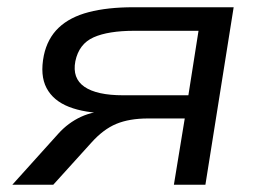

<svg xmlns="http://www.w3.org/2000/svg" viewBox="-20 -510 731 530"><path d="M14 0 141 -141Q168 -171 203.5 -187.5Q239 -204 286 -204H296L280 -197Q214 -198 170.5 -215Q127 -232 108.5 -267Q90 -302 101 -357Q111 -404 142 -433.5Q173 -463 225 -476.5Q277 -490 348 -490H625L547 0H460L490 -183H389Q337 -183 301 -168Q265 -153 232 -116L127 0ZM320 -247H500L528 -425H351Q279 -425 238.5 -407Q198 -389 188 -341Q179 -294 213 -270.5Q247 -247 320 -247Z"/></svg>

Font: Nunito Sans 10pt Expanded
Style: Italic
Weight: 400
Width: 7
Italic angle: -9°
Designer: Vernon Adams
Foundry: Vernon Adams
Version: Version 3.101;gftools[0.9.27]